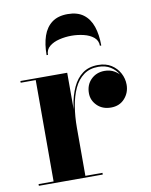

<svg xmlns="http://www.w3.org/2000/svg" viewBox="-81 -770 651 830"><g transform="rotate(-10 244.5 -355.0)"><path d="M222.5 -218Q222.5 -269.5 229.5 -314.8Q236.5 -360 252.8 -395Q269 -430 296.2 -450Q323.5 -470 364 -470Q398.5 -470 422.2 -454.8Q446 -439.5 458.8 -415.5Q471.5 -391.5 471.5 -365Q471.5 -330 448.8 -304.5Q426 -279 388.5 -279Q351 -279 327.8 -302Q304.5 -325 304.5 -356.5Q304.5 -393.5 328.2 -416.8Q352 -440 387.5 -440Q411.5 -440 430.2 -429.2Q449 -418.5 459.8 -401.5Q470.5 -384.5 470.5 -365H463.5Q463.5 -389.5 451.5 -411.8Q439.5 -434 417.2 -448Q395 -462 363.5 -462Q326 -462 299.8 -442.8Q273.5 -423.5 257.8 -389.8Q242 -356 234.8 -312Q227.5 -268 227.5 -218ZM227.5 -460V-7.5H302.5V0H22V-7.5H88V-452.5H22V-460ZM153 -550.5Q153 -598.5 165.2 -634.2Q177.5 -670 204 -689.8Q230.5 -709.5 273 -709.5Q315.5 -709.5 342 -689.8Q368.5 -670 380.8 -634.2Q393 -598.5 393 -550.5H387Q387 -573.5 369.8 -587.8Q352.5 -602 326.2 -608.2Q300 -614.5 273 -614.5Q246 -614.5 219.8 -608.2Q193.5 -602 176.2 -587.8Q159 -573.5 159 -550.5Z"/></g></svg>

Font: Bodoni Moda 28pt
Style: Bold
Weight: 700
Designer: Owen Earl
Foundry: indestructible type
Version: Version 2.005